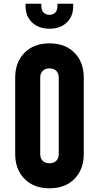

<svg xmlns="http://www.w3.org/2000/svg" viewBox="-20 -1000 534 1036"><path d="M247 16Q162.5 16 112.2 -35Q62 -86 62 -169V-581Q62 -664.5 112.2 -715.2Q162.5 -766 247 -766Q332 -766 382 -715.2Q432 -664.5 432 -581V-169Q432 -86 382 -35Q332 16 247 16ZM247 -119Q271 -119 284 -132.8Q297 -146.5 297 -169V-581Q297 -603.5 284 -617.2Q271 -631 247 -631Q223 -631 210 -617.2Q197 -603.5 197 -581V-169Q197 -146.5 210 -132.8Q223 -119 247 -119ZM247 -845Q189.5 -845 153.8 -878.2Q118 -911.5 118 -966V-980H203V-966Q203 -945 215.2 -932.5Q227.5 -920 247 -920Q266.5 -920 278.2 -932.5Q290 -945 290 -966V-980H375V-966Q375 -911.5 340 -878.2Q305 -845 247 -845Z"/></svg>

Font: Mohave Light
Style: Regular
Weight: 300
Designer: Gumpita Rahayu
Foundry: Tokotype
Version: Version 2.003